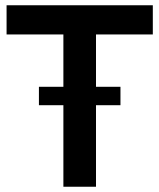

<svg xmlns="http://www.w3.org/2000/svg" viewBox="-20 -710 606 730"><path d="M561 -579V-690H5V-579H221V-380H128V-310H221V0H345V-310H438V-380H345V-579Z"/></svg>

Font: FREAK Grotesk
Style: Bold
Weight: 700
Designer: La Scuola Open Source
Foundry: La Scuola Open Source
Version: Version 1.000;PS 1.0;hotconv 1.0.72;makeotf.lib2.5.5900